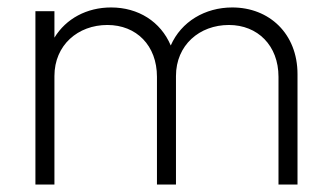

<svg xmlns="http://www.w3.org/2000/svg" viewBox="-20 -495 883 515"><path d="M75 0H126V-291C126 -374 189 -428 268 -428C346 -428 401 -373 401 -289V0H452V-291C452 -374 515 -428 594 -428C671 -428 727 -373 727 -289V0H778V-296C778 -405 702 -475 603 -475C530 -475 466 -437 438 -373C411 -437 351 -475 278 -475C213 -475 157 -445 126 -394V-465H75Z"/></svg>

Font: MV Cash ExtraLight
Style: Regular
Weight: 200
Designer: Rodrigo Fuenzalida
Foundry: fragTYPE
Version: Version 1.100;Glyphs 3.1.2 (3151)